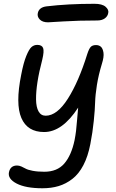

<svg xmlns="http://www.w3.org/2000/svg" viewBox="-20 -715 615 1022"><path d="M235.8 -596.2Q206.5 -596.2 191.9 -611.1Q177.2 -626 181.2 -645Q187.5 -676.3 228 -681.2Q340.8 -694.8 482.9 -694.8Q523.9 -694.8 542 -679Q560.1 -663.1 556.2 -646Q553.2 -627.9 537.6 -616.9Q522 -606 498 -606Q400.4 -606 319.3 -601.1Q238.3 -596.2 235.8 -596.2ZM206.1 287.1Q117.2 287.1 68.6 262Q20 236.8 27.8 201.2Q35.6 166 70.8 166Q81.5 166 93.5 171.1Q105.5 176.3 116.5 182.6Q127.4 189 153.6 194.1Q179.7 199.2 215.8 199.2Q284.2 199.2 322 155.8Q359.9 112.3 377 30.8Q381.8 6.3 384.8 -18.3Q387.7 -43 390.6 -79.8Q393.6 -116.7 396 -142.1Q311.5 -12.2 214.8 -12.2Q126 -12.2 93.8 -86.9Q61.5 -161.6 92.8 -316.9Q105 -380.9 119.9 -417.2Q134.8 -453.6 147.9 -464.8Q161.1 -476.1 178.2 -476.1Q203.1 -476.1 209.5 -459.2Q215.8 -442.4 205.1 -397.9Q188 -333 179.7 -280Q171.4 -227.1 171.9 -185.8Q172.4 -144.5 185.3 -121.8Q198.2 -99.1 223.1 -99.1Q283.7 -99.1 341.3 -189.7Q398.9 -280.3 444.8 -428.2Q454.1 -456.5 463.4 -465.8Q472.7 -475.1 491.2 -475.1Q506.8 -475.1 517.1 -466.1Q527.3 -457 530.8 -434.6Q534.2 -412.1 522 -374Q504.4 -316.4 495.8 -262.5Q487.3 -208.5 486.3 -170.4Q485.4 -132.3 479.2 -71.5Q473.1 -10.7 460.9 51.8Q448.2 117.7 423.8 164.3Q399.4 210.9 365.2 237.3Q331.1 263.7 292.2 275.4Q253.4 287.1 206.1 287.1Z"/></svg>

Font: Shantell Sans Bouncy
Style: Italic
Weight: 400
Italic angle: -11.31°
Designer: Stephen Nixon, Anya Danilova, Shantell Martin
Foundry: Arrow Type
Version: Version 1.006;[9816181b4]